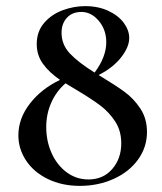

<svg xmlns="http://www.w3.org/2000/svg" viewBox="-20 -594 529 627"><path d="M460 -163Q460 -113 430.5 -72.5Q401 -32 350.5 -9.5Q300 13 241 13Q182 13 136 -9.5Q90 -32 65 -70Q40 -108 40 -152Q40 -207 77.5 -255.5Q115 -304 176 -333Q140 -358 120 -386Q100 -414 100 -450Q100 -491 124 -519Q148 -547 184.5 -560.5Q221 -574 258 -574Q301 -574 334 -558.5Q367 -543 384.5 -519Q402 -495 402 -470Q402 -440 375 -406Q348 -372 302 -349Q355 -317 385.5 -295Q416 -273 438 -240Q460 -207 460 -163ZM181 -487Q181 -448 208.5 -419Q236 -390 289 -357Q327 -408 327 -456Q327 -497 302.5 -526Q278 -555 246 -555Q216 -555 198.5 -536Q181 -517 181 -487ZM376 -126Q376 -167 356 -197.5Q336 -228 307.5 -249.5Q279 -271 232 -299Q224 -304 214.5 -309.5Q205 -315 194 -322Q164 -296 147.5 -259Q131 -222 131 -179Q131 -133 148.5 -94Q166 -55 197.5 -31.5Q229 -8 269 -8Q317 -8 346.5 -42Q376 -76 376 -126Z"/></svg>

Font: Cormorant Upright SemiBold
Style: Regular
Weight: 600
Designer: Christian Thalmann (Catharsis Fonts)
Foundry: Catharsis Fonts
Version: Version 3.302